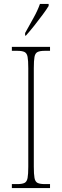

<svg xmlns="http://www.w3.org/2000/svg" viewBox="-20 -951 315 971"><path d="M40 0V-20H67Q92 -20 104 -26Q116 -32 119.5 -51Q123 -70 123 -108V-606Q123 -645 119.5 -663.5Q116 -682 104 -688Q92 -694 67 -694H40V-714H233V-694H207Q182 -694 170 -688Q158 -682 154.5 -663.5Q151 -645 151 -606V-108Q151 -70 154.5 -51Q158 -32 170 -26Q182 -20 207 -20H233V0ZM107 -784Q129 -824 149.5 -860.5Q170 -897 182 -931H226V-921Q216 -904 196 -877Q176 -850 153.5 -821.5Q131 -793 111 -771H107Z"/></svg>

Font: Noto Serif Armenian Condensed Thin
Style: Regular
Weight: 100
Width: 3
Designer: Monotype Design Team
Foundry: Monotype Imaging Inc.
Version: Version 2.008; ttfautohint (v1.8.4.7-5d5b)